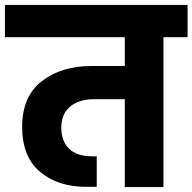

<svg xmlns="http://www.w3.org/2000/svg" viewBox="-37 -760 782 780"><path d="M725 -609H627V0H470V-357H345Q284 -357 248 -327Q212 -297 212 -242Q212 -187 243.5 -156Q275 -125 337 -125H356V-1H313Q198 -1 125.5 -62Q53 -123 53 -245Q53 -368 132.5 -430Q212 -492 337 -492H470V-609H-17V-740H725Z"/></svg>

Font: Poppins A&M
Style: Bold-A&M
Weight: 700
Designer: Ninad Kale (Devanagari), Jonny Pinhorn (Latin)
Foundry: Indian Type Foundry
Version: 4.004